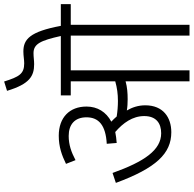

<svg xmlns="http://www.w3.org/2000/svg" viewBox="-24 -912 936 928"><g transform="rotate(-90 444.0 -448.0)"><path d="M399 -214C399 -248 389 -277 374 -303C391 -300 411 -299 428 -299C458 -299 486 -301 515 -309V0H568V-574H736V0H788V-574H888V-622H783C755 -772 718 -803 659 -803C638 -803 619 -799 602 -799C551 -799 537 -823 514 -896L469 -882C502 -772 541 -751 598 -751C616 -751 632 -754 651 -754C696 -754 712 -720 734 -622H447V-574H515V-359C483 -350 454 -346 420 -346C396 -346 370 -348 345 -352C337 -361 329 -370 320 -378C367 -403 393 -445 393 -498C393 -579 341 -632 252 -632C198 -632 157 -617 116 -597L134 -551C174 -572 209 -584 251 -584C306 -584 341 -555 341 -498C341 -439 303 -405 213 -400L217 -352C236 -353 254 -356 270 -359C314 -321 347 -275 347 -219C347 -161 312 -137 264 -137C183 -137 127 -218 72 -372L24 -356C96 -161 166 -88 269 -88C340 -88 399 -127 399 -214Z"/></g></svg>

Font: Noto Sans SemiCondensed Light
Style: Regular
Weight: 300
Width: 4
Designer: Monotype Design Team
Foundry: Monotype Imaging Inc.
Version: Version 2.013